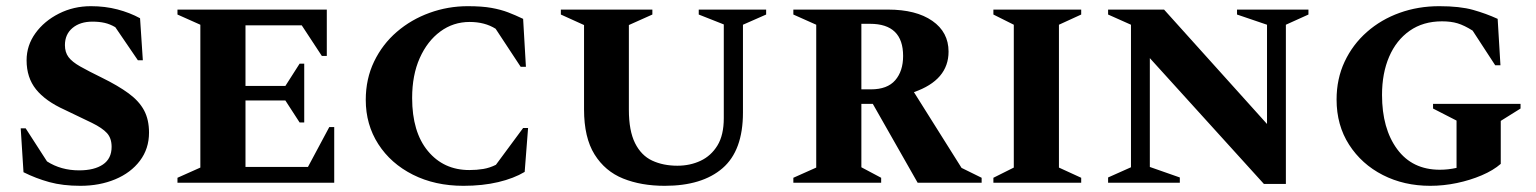

<svg xmlns="http://www.w3.org/2000/svg" viewBox="-20 -591 4968 621"><path d="M240 10Q183 10 139.5 -2Q96 -14 56 -34L47 -176H63L132 -69Q177 -40 236 -40Q285 -40 313 -59Q341 -78 341 -116Q341 -144 326 -160.5Q311 -177 277.5 -193.5Q244 -210 189 -236Q127 -264 96.5 -302Q66 -340 66 -396Q66 -444 94.5 -483.5Q123 -523 170.5 -547Q218 -571 274 -571Q320 -571 360 -560.5Q400 -550 433 -532L442 -396H426L353 -503Q336 -513 318.5 -517Q301 -521 279 -521Q239 -521 214.5 -500.5Q190 -480 190 -445Q190 -422 201.5 -406.5Q213 -391 239.5 -376Q266 -361 309 -340Q362 -314 396 -289Q430 -264 446 -234Q462 -204 462 -162Q462 -110 432.5 -71Q403 -32 352.5 -11Q302 10 240 10Z M554 0V-16L628 -49V-511L554 -544V-560H1037V-410H1021L956 -509H774V-313H903L949 -385H964V-195H949L903 -266H774V-51H976L1045 -180H1061V0Z M1479 10Q1387 10 1315.5 -26Q1244 -62 1203.5 -125Q1163 -188 1163 -268Q1163 -336 1190 -392Q1217 -448 1263.5 -488Q1310 -528 1369.5 -549.5Q1429 -571 1493 -571Q1539 -571 1569.5 -565.5Q1600 -560 1623.5 -551Q1647 -542 1672 -530L1681 -375H1664L1583 -498Q1548 -520 1499 -520Q1446 -520 1404 -489Q1362 -458 1337.5 -403Q1313 -348 1313 -274Q1313 -164 1364 -102.5Q1415 -41 1498 -41Q1522 -41 1543 -44.5Q1564 -48 1584 -58L1672 -177H1688L1677 -35Q1642 -14 1591.5 -2Q1541 10 1479 10Z M2130 10Q2054 10 1995.5 -13.5Q1937 -37 1903 -91.5Q1869 -146 1869 -237V-510L1794 -544V-560H2090V-544L2014 -510V-236Q2014 -168 2034 -128Q2054 -88 2089.5 -71.5Q2125 -55 2171 -55Q2212 -55 2246 -71Q2280 -87 2300.5 -120.5Q2321 -154 2321 -209V-512L2240 -544V-560H2458V-544L2383 -511V-227Q2383 -104 2317 -47Q2251 10 2130 10Z M2546 0V-16L2620 -49V-511L2546 -544V-560H2852Q2943 -560 2995.5 -523.5Q3048 -487 3048 -424Q3048 -332 2936 -293L3090 -48L3155 -16V0H2948L2803 -255H2766V-50L2830 -16V0ZM2794 -514H2766V-302H2797Q2850 -302 2875.5 -331.5Q2901 -361 2901 -410Q2901 -514 2794 -514Z M3193 0V-16L3259 -49V-511L3193 -544V-560H3477V-544L3405 -511V-49L3477 -16V0Z M3564 0V-17L3638 -50V-511L3564 -544V-560H3745L4078 -190V-511L3981 -544V-560H4212V-544L4139 -511V4H4068L3699 -403V-51L3796 -17V0Z M4606 10Q4521 10 4452.5 -25Q4384 -60 4343.5 -123Q4303 -186 4303 -269Q4303 -336 4329 -391.5Q4355 -447 4401 -487.5Q4447 -528 4507 -549.5Q4567 -571 4635 -571Q4702 -571 4744.5 -559Q4787 -547 4824 -530L4833 -380H4816L4743 -492Q4716 -509 4694.5 -515.5Q4673 -522 4644 -522Q4583 -522 4539.5 -491.5Q4496 -461 4473 -407.5Q4450 -354 4450 -284Q4450 -175 4499 -108.5Q4548 -42 4637 -42Q4664 -42 4691 -48V-201L4615 -240V-255H4898V-240L4834 -200V-61Q4810 -40 4772.5 -24Q4735 -8 4692 1Q4649 10 4606 10Z"/></svg>

Font: Spectral SC
Style: Bold
Weight: 700
Designer: Jean-Baptiste Levee
Foundry: Production Type
Version: Version 2.001